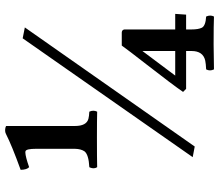

<svg xmlns="http://www.w3.org/2000/svg" viewBox="-72 -636 845 740"><g transform="rotate(-90 350.0 -266.5)"><path d="M571.8 -601.1 613.8 -592.8 154.8 62 113.8 54.2ZM606 49.8V28.8H663.1L666 -13.2H606V-209Q604.5 -218.8 594.2 -219.2H543.9Q526.9 -195.3 471.7 -124.5Q391.1 -21 365.2 17.1L377 28.8H522.9V49.8Q522.9 94.2 485.8 102.5Q474.1 105 452.1 106Q444.3 120.6 452.1 136.2Q483.4 135.3 547.9 134.8Q626 134.8 655.8 136.2Q663.1 122.1 655.8 106Q620.6 104 612.8 89.8Q606 76.2 606 49.8ZM131.8 -590.8Q115.2 -590.3 75.2 -576.2Q65.4 -585 64.9 -608.9Q159.2 -643.1 202.1 -665Q213.4 -671.4 229.5 -667Q232.4 -666 233.9 -665V-399.9Q233.9 -355 261.7 -347.7Q271 -345.2 289.1 -344.2Q296.4 -328.6 289.1 -314Q257.8 -314.9 189.9 -314.9Q105 -314.9 75.2 -314Q67.4 -325.7 73.7 -341.3Q74.7 -343.3 75.2 -344.2Q123.5 -346.7 136.2 -362.8Q145.5 -376.5 146 -399.9V-549.8Q146 -587.4 136.7 -590.3Q133.8 -590.8 131.8 -590.8ZM522.9 -139.6V-13.2H428.2Z"/></g></svg>

Font: Linux Libertine O
Style: Bold
Weight: 700
Designer: Philipp H. Poll
Foundry: Philipp H. Poll
Version: Version 5.0.0